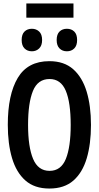

<svg xmlns="http://www.w3.org/2000/svg" viewBox="-20 -1079 570 1108"><path d="M265 9Q179 9 126.5 -37.5Q74 -84 49.5 -166.5Q25 -249 25 -359Q25 -533 82.5 -629.5Q140 -726 265 -726Q350 -726 402.5 -679.5Q455 -633 480 -550.5Q505 -468 505 -358Q505 -248 480.5 -165.5Q456 -83 403.5 -37Q351 9 265 9ZM266 -93Q332 -93 360 -162Q388 -231 388 -358Q388 -488 359.5 -555.5Q331 -623 266 -623Q198 -623 170 -554Q142 -485 142 -358Q142 -231 171 -162Q200 -93 266 -93ZM366 -783Q340 -783 323.5 -799.5Q307 -816 307 -848Q307 -881 323.5 -897Q340 -913 366 -913Q392 -913 408.5 -897Q425 -881 425 -848Q425 -816 408.5 -799.5Q392 -783 366 -783ZM164 -783Q138 -783 121.5 -799.5Q105 -816 105 -848Q105 -881 121.5 -897Q138 -913 164 -913Q189 -913 206 -897Q223 -881 223 -848Q223 -816 206 -799.5Q189 -783 164 -783ZM132 -977V-1059H404V-977Z"/></svg>

Font: Noto Sans Mono Condensed SemiBold
Style: Regular
Weight: 600
Width: 3
Designer: Monotype Design Team
Foundry: Monotype Imaging Inc.
Version: Version 2.014